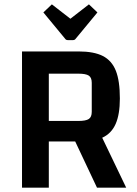

<svg xmlns="http://www.w3.org/2000/svg" viewBox="-20 -861 630 881"><path d="M425 0 325 -212H204V0H81V-625H340Q411 -625 452 -604Q493 -583 511.5 -536.5Q530 -490 530 -409Q530 -336 510.5 -292Q491 -248 449 -229L559 0ZM204 -306H339Q374 -306 387.5 -315Q401 -324 401 -348V-481Q401 -505 387.5 -514Q374 -523 339 -523H204ZM303 -775 388 -841 427 -804 327 -683Q323 -677 315 -677H291Q283 -677 279 -683L179 -804L218 -841Z"/></svg>

Font: Changa Medium
Style: Regular
Weight: 500
Designer: Eduardo Rodriguez Tunni
Foundry: Eduardo Rodriguez Tunni
Version: Version 2.002; ttfautohint (v1.5) -l 8 -r 50 -G 150 -x 14 -H